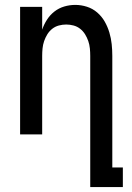

<svg xmlns="http://www.w3.org/2000/svg" viewBox="-20 -548 540 783"><path d="M348 215V-320Q348 -335 346.5 -350.5Q345 -366 340 -380.5Q335 -395 327 -408Q319 -421 307 -430.5Q295 -440 280 -444Q265 -448 250 -448Q235 -448 220 -444Q205 -440 193 -430.5Q181 -421 173 -408Q165 -395 160 -380.5Q155 -366 153.5 -350.5Q152 -335 152 -320V0H62V-520H152V-427Q159 -448 171.5 -467.5Q184 -487 202 -501Q220 -515 242 -521.5Q264 -528 287 -528Q311 -528 334.5 -520.5Q358 -513 376.5 -497Q395 -481 407 -460Q419 -439 426 -415.5Q433 -392 435.5 -368Q438 -344 438 -320V135H481V215Z"/></svg>

Font: Iosevka Term Curly Medium
Style: Regular
Weight: 500
Designer: Belleve Invis
Foundry: Belleve Invis
Version: Version 32.3.0